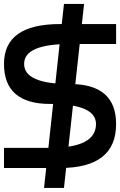

<svg xmlns="http://www.w3.org/2000/svg" viewBox="-20 -840 601 960"><path d="M560.5 -620.1Q560.5 -645.5 560.5 -719.7Q560.5 -719.7 280.3 -719.7Q0 -719.7 0 -520.5Q0 -320.3 230.5 -320.3Q460 -320.3 460 -219.7Q460 -100.6 230.5 -100.6Q0 -100.6 0 -100.6Q0 -66.4 0 -45.9Q0 -25.4 0 0Q0 0 280.3 0Q560.5 0 560.5 -219.7Q560.5 -219.7 560.5 -219.7Q560.5 -219.7 560.5 -219.7Q560.5 -419.9 330.1 -419.9Q100.6 -419.9 100.6 -520.5Q100.6 -620.1 330.1 -620.1Q560.5 -620.1 560.5 -620.1ZM299.8 -820.3Q266.6 -513.7 200.2 99.6Q233.4 99.6 299.8 99.6Q334 -207 400.4 -820.3Q367.2 -820.3 299.8 -820.3Z"/></svg>

Font: Encounter VC
Style: Regular
Weight: 400
Designer: Silver Alicorn
Version: Version 1.0